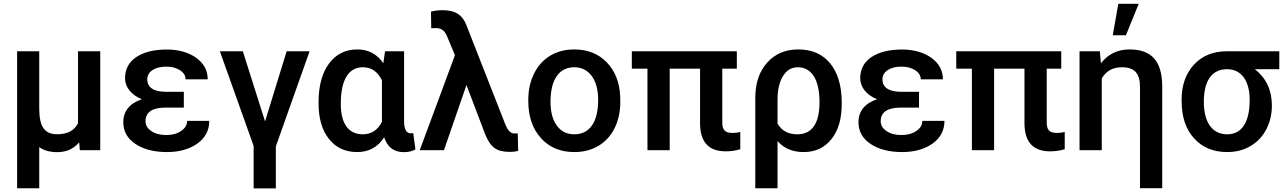

<svg xmlns="http://www.w3.org/2000/svg" viewBox="-20 -802 6858 1025"><path d="M71.3 -528.3V203.1H189.5V-16.6C214.4 1.5 246.6 10.3 286.1 10.3C334 10.3 373 -7.3 402.8 -42L406.2 0H515.1V-528.3H396.5V-144.5C377.4 -105 340.3 -85.4 285.6 -85.4C216.8 -85.4 190.9 -126 189.5 -217.8V-528.3Z M638.2 -149.4C638.2 -101.1 659.7 -62.5 702.6 -33.7C745.6 -4.9 801.8 9.8 871.1 9.8C937 9.8 991.2 -5.4 1033.7 -35.6C1076.2 -65.9 1097.2 -106.4 1097.2 -156.7H979C979 -135.3 968.3 -117.2 947.3 -103C926.3 -88.4 899.4 -81.1 867.7 -81.1C834.5 -81.1 807.6 -88.4 787.6 -102.5C767.1 -116.7 756.8 -133.8 756.8 -154.3C756.8 -202.1 791 -226.6 859.4 -227.5H961.4V-312H864.3C795.9 -312 766.1 -338.9 766.1 -377.9C766.1 -398.4 775.4 -415 793.9 -427.7C812.5 -439.9 836.9 -446.3 867.7 -446.3C896.5 -446.3 920.9 -439.9 940.9 -427.2C960.9 -414.1 970.7 -397.9 970.7 -378.4H1088.9C1088.9 -425.8 1068.4 -463.9 1026.9 -493.7C985.4 -522.9 933.1 -537.6 871.1 -537.6C802.7 -537.6 748.5 -524.4 708 -497.6C667.5 -470.7 647.5 -432.6 647.5 -383.8C647.5 -336.9 680.7 -295.4 737.3 -272C673.3 -251 638.2 -209.5 638.2 -149.4Z M1276.4 -528.3H1153.8L1334 -22.9V203.6H1452.6V-20.5L1632.8 -528.3H1510.3L1395 -153.8Z M2035.6 -528.3 2026.4 -464.4C1992.7 -513.7 1946.8 -538.1 1887.7 -538.1C1823.7 -538.1 1773.4 -512.7 1736.3 -462.4C1699.2 -412.1 1680.7 -343.3 1680.7 -256.8V-250.5C1680.7 -169.9 1699.2 -106.4 1736.3 -60.1C1772.9 -13.7 1823.2 9.8 1886.7 9.8C1949.7 9.8 1997.6 -16.6 2030.8 -69.3C2047.9 -16.1 2083 10.3 2135.7 10.3C2160.6 10.3 2181.2 5.4 2197.8 -4.4L2186 -92.3C2182.6 -90.8 2178.2 -90.3 2172.9 -90.3C2149.9 -90.3 2138.2 -110.4 2137.2 -150.4V-528.3ZM1799.3 -246.6C1799.3 -379.9 1842.8 -442.9 1917.5 -442.9C1962.4 -442.9 1996.1 -419.9 2019 -373.5V-151.4C1996.1 -106.9 1961.9 -85 1916.5 -85C1839.8 -85 1799.3 -143.6 1799.3 -246.6Z M2343.8 -747.6C2320.8 -747.6 2299.8 -745.1 2280.8 -739.7L2282.2 -650.9L2295.4 -651.9H2312C2335.9 -650.9 2353 -638.2 2364.3 -613.8L2408.7 -507.3L2220.7 0H2350.1L2470.2 -348.1L2568.8 -88.4C2583 -52.2 2599.6 -26.9 2618.7 -12.7C2637.7 1.5 2664.6 8.8 2700.2 8.8C2717.3 8.8 2732.4 7.3 2746.1 3.9L2744.1 -89.8L2735.8 -89.4L2720.2 -89.8C2704.1 -92.3 2690.4 -107.4 2678.7 -135.3L2470.2 -667C2450.2 -719.2 2414.1 -747.6 2343.8 -747.6Z M2800.3 -263.2C2800.3 -180.7 2822.8 -114.3 2867.7 -64.9C2912.1 -15.1 2971.7 9.8 3046.4 9.8C3095.2 9.8 3138.2 -1.5 3175.8 -23.9C3212.9 -46.4 3241.7 -78.1 3261.7 -119.1C3281.7 -160.2 3291.5 -206.5 3291.5 -258.8L3291 -286.6C3287.6 -362.3 3263.7 -423.3 3219.2 -469.2C3174.8 -515.1 3116.7 -538.1 3045.4 -538.1C2997.1 -538.1 2954.6 -526.9 2917.5 -504.9C2880.4 -482.4 2851.6 -450.7 2831.1 -409.2C2810.5 -367.7 2800.3 -320.8 2800.3 -269ZM2918.9 -258.8C2918.9 -381.3 2967.8 -442.9 3045.4 -442.9C3085 -442.9 3116.2 -427.2 3139.2 -396C3162.1 -364.7 3173.3 -322.3 3173.3 -269C3173.3 -148.4 3126.5 -85 3046.4 -85C3006.3 -85 2975.1 -100.6 2952.6 -131.3C2930.2 -162.1 2918.9 -204.6 2918.9 -258.8Z M3913.6 -528.3H3353V-435.5H3436.5V0H3555.2V-435.5H3717.3V-145C3717.3 -44.4 3762.7 5.9 3854 5.9C3881.8 5.9 3908.2 2 3932.1 -5.4V-97.2C3917 -93.8 3902.8 -92.3 3890.6 -92.3C3849.6 -92.3 3835.9 -108.9 3835.9 -149.4V-435.5H3913.6Z M4241.7 -538.1C4172.9 -538.1 4117.7 -514.6 4075.7 -467.8C4033.2 -420.4 4012.2 -357.4 4012.2 -278.8V203.1H4130.9V-48.3C4165.5 -9.8 4211.9 9.8 4270 9.8C4333 9.8 4382.3 -13.2 4418.9 -59.6C4455.6 -105.5 4473.6 -168 4473.6 -246.6V-253.9C4473.6 -342.8 4453.1 -412.6 4412.6 -462.9C4371.6 -513.2 4314.5 -538.1 4241.7 -538.1ZM4130.9 -270.5C4130.9 -322.8 4140.6 -364.3 4160.2 -396C4179.2 -427.2 4205.6 -442.9 4238.8 -442.9C4313 -442.9 4355 -376.5 4355 -256.8C4355 -140.1 4313 -85 4236.3 -85C4188 -85 4152.8 -104 4130.9 -142.1Z M4563 -149.4C4563 -101.1 4584.5 -62.5 4627.4 -33.7C4670.4 -4.9 4726.6 9.8 4795.9 9.8C4861.8 9.8 4916 -5.4 4958.5 -35.6C5001 -65.9 5022 -106.4 5022 -156.7H4903.8C4903.8 -135.3 4893.1 -117.2 4872.1 -103C4851.1 -88.4 4824.2 -81.1 4792.5 -81.1C4759.3 -81.1 4732.4 -88.4 4712.4 -102.5C4691.9 -116.7 4681.6 -133.8 4681.6 -154.3C4681.6 -202.1 4715.8 -226.6 4784.2 -227.5H4886.2V-312H4789.1C4720.7 -312 4690.9 -338.9 4690.9 -377.9C4690.9 -398.4 4700.2 -415 4718.8 -427.7C4737.3 -439.9 4761.7 -446.3 4792.5 -446.3C4821.3 -446.3 4845.7 -439.9 4865.7 -427.2C4885.7 -414.1 4895.5 -397.9 4895.5 -378.4H5013.7C5013.7 -425.8 4993.2 -463.9 4951.7 -493.7C4910.2 -522.9 4857.9 -537.6 4795.9 -537.6C4727.5 -537.6 4673.3 -524.4 4632.8 -497.6C4592.3 -470.7 4572.3 -432.6 4572.3 -383.8C4572.3 -336.9 4605.5 -295.4 4662.1 -272C4598.1 -251 4563 -209.5 4563 -149.4Z M5645.5 -528.3H5085V-435.5H5168.5V0H5287.1V-435.5H5449.2V-145C5449.2 -44.4 5494.6 5.9 5585.9 5.9C5613.8 5.9 5640.1 2 5664.1 -5.4V-97.2C5648.9 -93.8 5634.8 -92.3 5622.6 -92.3C5581.5 -92.3 5567.9 -108.9 5567.9 -149.4V-435.5H5645.5Z M5920.4 -613.8H5990.7L6059.1 -781.7H5950.2ZM5743.2 -528.3V0H5861.8V-383.3C5884.8 -422.9 5920.4 -442.9 5969.2 -442.9C6037.1 -442.9 6065.9 -409.7 6065.9 -337.9V202.6H6184.6V-346.2C6182.6 -474.6 6128.4 -538.1 6009.8 -538.1C5946.8 -538.1 5896 -513.7 5857.4 -464.4L5851.6 -528.3Z M6809.6 -528.3H6527.8C6455.1 -527.8 6397 -503.9 6353.5 -456.5C6310.1 -409.2 6288.1 -346.7 6288.1 -269V-263.2C6288.1 -178.7 6310.1 -112.3 6354.5 -63.5C6398.9 -14.6 6457.5 9.8 6531.2 9.8C6578.6 9.8 6620.1 -1 6656.2 -22.5C6692.4 -43.5 6720.2 -73.2 6740.2 -111.8C6760.3 -150.4 6770 -192.4 6770 -238.8C6770 -320.3 6739.7 -385.3 6679.2 -432.6H6809.6ZM6406.7 -258.8C6406.7 -376 6453.6 -432.6 6530.3 -432.6C6568.4 -432.6 6598.1 -418 6619.6 -389.2C6640.6 -359.9 6651.4 -319.8 6651.4 -269C6651.4 -146 6607.4 -85 6531.2 -85C6451.7 -85 6406.7 -148.9 6406.7 -258.8Z"/></svg>

Font: Roboto Medium
Style: Regular
Weight: 500
Designer: Google
Version: Version 2.137; 2017